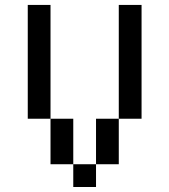

<svg xmlns="http://www.w3.org/2000/svg" viewBox="-20 -747 676 767"><path d="M272.7 -90.9V-272.7H181.8V-90.9ZM272.7 -90.9V0H363.6V-90.9ZM90.9 -727.3V-272.7H181.8V-727.3ZM454.5 -727.3V-272.7H545.5V-727.3ZM363.6 -272.7V-90.9H454.5V-272.7Z"/></svg>

Font: Departure Mono
Style: Regular
Weight: 400
Monospace: yes
Designer: Helena Zhang
Version: Version 1.500;Glyphs 3.3.1 (3343)